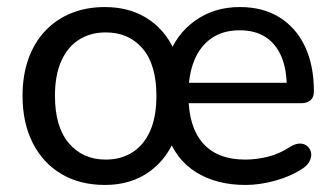

<svg xmlns="http://www.w3.org/2000/svg" viewBox="-20 -516 951 545"><path d="M278 9Q207 9 154.5 -22Q102 -53 73 -110Q44 -167 44 -244Q44 -302 60.5 -348.5Q77 -395 108 -428Q139 -461 182 -478.5Q225 -496 278 -496Q352 -496 405 -459Q458 -422 482 -355H458Q480 -419 534 -457.5Q588 -496 661 -496Q726 -496 773 -467Q820 -438 845.5 -384.5Q871 -331 871 -256Q871 -240 861.5 -231.5Q852 -223 834 -223H497V-281H810L794 -268Q794 -320 778.5 -356Q763 -392 733.5 -411Q704 -430 660 -430Q613 -430 580.5 -407.5Q548 -385 531.5 -344.5Q515 -304 515 -251V-245Q515 -156 556 -109.5Q597 -63 676 -63Q707 -63 740 -71Q773 -79 805 -100Q820 -109 832.5 -108.5Q845 -108 853 -100.5Q861 -93 863 -82.5Q865 -72 859.5 -60Q854 -48 841 -39Q807 -16 762.5 -3.5Q718 9 677 9Q594 9 536 -27.5Q478 -64 455 -134H481Q457 -67 404.5 -29Q352 9 278 9ZM280 -63Q324 -63 356.5 -84Q389 -105 406.5 -145Q424 -185 424 -244Q424 -332 385 -378Q346 -424 280 -424Q237 -424 204.5 -403.5Q172 -383 154 -343Q136 -303 136 -244Q136 -156 175.5 -109.5Q215 -63 280 -63Z"/></svg>

Font: Nunito Medium
Style: Regular
Weight: 500
Designer: Vernon Adams
Foundry: Vernon Adams
Version: Version 3.602